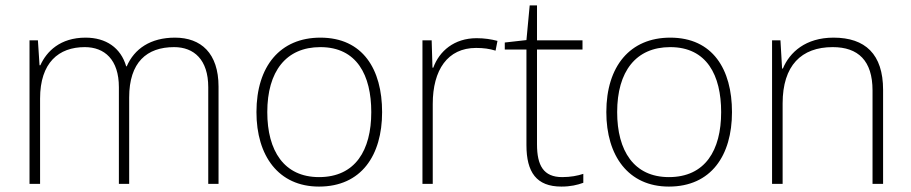

<svg xmlns="http://www.w3.org/2000/svg" viewBox="-20 -679 3364 709"><path d="M626 -540C536 -540 476 -499 448 -434H446C426 -503 371 -540 296 -540C202 -540 152 -489 129 -438H126L120 -530H89V0H128V-315C128 -448 197 -505 293 -505C366 -505 419 -459 419 -357V0H457V-319C457 -449 522 -505 623 -505C696 -505 749 -459 749 -357V0H787V-359C787 -483 722 -540 626 -540Z M1391 -265C1391 -423 1320 -540 1163 -540C1015 -540 927 -435 927 -265C927 -104 1008 10 1158 10C1314 10 1391 -105 1391 -265ZM967 -265C967 -415 1036 -505 1163 -505C1298 -505 1351 -401 1351 -265C1351 -124 1292 -25 1158 -25C1029 -25 967 -122 967 -265Z M1740 -538C1657 -538 1602 -490 1580 -429H1577L1574 -530H1540V0H1578V-295C1578 -421 1633 -502 1738 -502C1766 -502 1787 -499 1810 -492L1817 -528C1794 -534 1769 -538 1740 -538Z M2056 -25C1987 -25 1963 -68 1963 -146V-496H2131V-530H1963V-659H1936L1924 -531L1844 -522V-496H1924V-143C1924 -43 1961 10 2053 10C2087 10 2112 4 2134 -4V-37C2113 -30 2087 -25 2056 -25Z M2683 -265C2683 -423 2612 -540 2455 -540C2307 -540 2219 -435 2219 -265C2219 -104 2300 10 2450 10C2606 10 2683 -105 2683 -265ZM2259 -265C2259 -415 2328 -505 2455 -505C2590 -505 2643 -401 2643 -265C2643 -124 2584 -25 2450 -25C2321 -25 2259 -122 2259 -265Z M3058 -540C2955 -540 2896 -486 2871 -426H2868L2862 -530H2831V0H2870V-297C2870 -437 2939 -505 3055 -505C3149 -505 3202 -455 3202 -345V0H3241V-347C3241 -479 3175 -540 3058 -540Z"/></svg>

Font: Noto Sans Gurmukhi UI ExtraLight
Style: Regular
Weight: 200
Designer: Jelle Bosma - Monotype Design Team
Foundry: Monotype Imaging Inc.
Version: Version 2.004